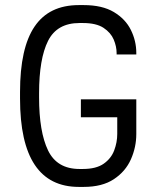

<svg xmlns="http://www.w3.org/2000/svg" viewBox="-20 -732 621 758"><path d="M291.5 5.9Q59.1 5.9 59.1 -342.8V-369.1Q59.1 -542.5 116.5 -627.2Q173.8 -711.9 291.5 -711.9H310.1Q383.8 -711.9 429.7 -684.3Q475.6 -656.7 496.8 -613.5Q518.1 -570.3 518.1 -522.9V-517.1H440.4V-522.5Q440.4 -548.3 429 -575.7Q417.5 -603 388.7 -622.1Q359.9 -641.1 307.1 -641.1H293.9Q205.1 -641.1 169.7 -570.6Q134.3 -500 134.3 -363.8V-347.7Q134.3 -211.4 169.7 -138.2Q205.1 -64.9 293.9 -64.9H307.1Q359.9 -64.9 389.4 -85.7Q418.9 -106.4 430.9 -138.4Q442.9 -170.4 442.9 -203.1V-269H299.3V-339.8H518.1V-203.1Q518.1 -150.9 496.8 -103Q475.6 -55.2 429.7 -24.7Q383.8 5.9 310.1 5.9Z"/></svg>

Font: Kay Pho Du Medium
Style: Regular
Weight: 500
Designer: Victor Gaultney, Khu Oo Reh
Foundry: SIL International
Version: Version 3.000